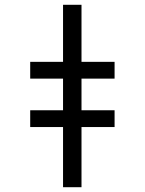

<svg xmlns="http://www.w3.org/2000/svg" viewBox="-20 -781 603 801"><path d="M106 -453V-523H458V-453ZM106 -251V-321H458V-251ZM243 0V-761H320V0Z"/></svg>

Font: Noto Sans Mono SemiCondensed
Style: Regular
Weight: 400
Width: 4
Designer: Monotype Design Team
Foundry: Monotype Imaging Inc.
Version: Version 2.010